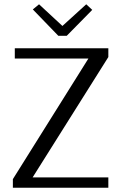

<svg xmlns="http://www.w3.org/2000/svg" viewBox="-20 -875 567 895"><path d="M252 -708 133 -831 162 -855 271 -754 382 -855 410 -829 291 -708ZM40 0V-40L392 -602H49V-650H485V-609L132 -48H485V0Z"/></svg>

Font: Arsenal
Style: Regular
Weight: 400
Designer: Andrij Shevchenko
Foundry: Stairsfor
Version: Version 2.001;PS 002.001;hotconv 1.0.88;makeotf.lib2.5.64775